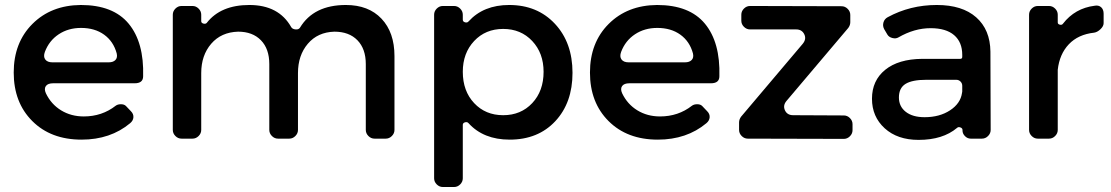

<svg xmlns="http://www.w3.org/2000/svg" viewBox="-20 -556 4456 770"><path d="M304 -536Q434 -536 496 -461Q558 -386 554 -250Q554 -222 520 -222H193Q172 -222 164 -211Q156 -200 164 -182Q185 -138 225 -113.5Q265 -89 316 -89Q389 -89 444 -132Q452 -138 465 -138Q478 -138 485 -131L505 -110Q516 -99 515 -85.5Q514 -72 502 -62Q423 4 307 4Q184 4 109.5 -70.5Q35 -145 35 -265Q35 -385 110 -460Q185 -535 304 -536ZM160 -348Q153 -329 161.5 -317.5Q170 -306 190 -306H416Q434 -306 443 -315.5Q452 -325 448 -342Q435 -390 397.5 -417Q360 -444 305 -444Q254 -444 215.5 -418.5Q177 -393 160 -348Z M1367 -536Q1458 -536 1510 -481Q1562 -426 1562 -331V-35Q1562 -21 1551.5 -10.5Q1541 0 1527 0H1482Q1468 0 1457.5 -10.5Q1447 -21 1447 -35V-299Q1447 -360 1413.5 -394.5Q1380 -429 1321 -429Q1254 -427 1214.5 -380.5Q1175 -334 1175 -263V-35Q1175 -21 1164.5 -10.5Q1154 0 1140 0H1095Q1081 0 1070.5 -10.5Q1060 -21 1060 -35V-299Q1060 -360 1026.5 -394.5Q993 -429 935 -429Q867 -427 827 -380.5Q787 -334 787 -263V-35Q787 -21 776.5 -10.5Q766 0 752 0H708Q694 0 683.5 -10.5Q673 -21 673 -35V-497Q673 -511 683.5 -521.5Q694 -532 708 -532H752Q766 -532 776.5 -521.5Q787 -511 787 -497V-471Q787 -464 795.5 -461.5Q804 -459 809 -464Q865 -536 980 -536Q1098 -536 1148 -447Q1153 -439 1165.5 -438Q1178 -437 1183 -445Q1238 -536 1367 -536Z M2022 -536Q2135 -536 2205.5 -460.5Q2276 -385 2276 -264Q2276 -144 2207 -70Q2138 4 2024 4Q1919 4 1859 -62Q1854 -68 1845 -65.5Q1836 -63 1836 -55V159Q1836 173 1825.5 183.5Q1815 194 1801 194H1756Q1742 194 1731.5 183.5Q1721 173 1721 159V-497Q1721 -511 1731.5 -521.5Q1742 -532 1756 -532H1801Q1815 -532 1825.5 -521.5Q1836 -511 1836 -497V-477Q1836 -469 1845 -466.5Q1854 -464 1859 -470Q1919 -536 2022 -536ZM2160 -268Q2160 -343 2114.5 -391.5Q2069 -440 1998 -440Q1927 -440 1881.5 -391.5Q1836 -343 1836 -268Q1836 -191 1881.5 -142.5Q1927 -94 1998 -94Q2069 -94 2114.5 -142.5Q2160 -191 2160 -268Z M2615 -536Q2745 -536 2807 -461Q2869 -386 2865 -250Q2865 -222 2831 -222H2504Q2483 -222 2475 -211Q2467 -200 2475 -182Q2496 -138 2536 -113.5Q2576 -89 2627 -89Q2700 -89 2755 -132Q2763 -138 2776 -138Q2789 -138 2796 -131L2816 -110Q2827 -99 2826 -85.5Q2825 -72 2813 -62Q2734 4 2618 4Q2495 4 2420.5 -70.5Q2346 -145 2346 -265Q2346 -385 2421 -460Q2496 -535 2615 -536ZM2471 -348Q2464 -329 2472.5 -317.5Q2481 -306 2501 -306H2727Q2745 -306 2754 -315.5Q2763 -325 2759 -342Q2746 -390 2708.5 -417Q2671 -444 2616 -444Q2565 -444 2526.5 -418.5Q2488 -393 2471 -348Z M3390 -467Q3390 -455 3382 -444L3134 -151Q3119 -133 3128 -113.5Q3137 -94 3161 -94L3364 -93Q3378 -93 3388.5 -82.5Q3399 -72 3399 -58V-34Q3399 -20 3388.5 -9.5Q3378 1 3364 1L2979 0Q2965 0 2954.5 -10.5Q2944 -21 2944 -35V-65Q2944 -77 2952 -88L3199 -380Q3215 -399 3205.5 -418.5Q3196 -438 3173 -438H2988Q2974 -438 2963.5 -448.5Q2953 -459 2953 -473V-497Q2953 -511 2963.5 -521.5Q2974 -532 2988 -532L3355 -531Q3369 -531 3379.5 -520.5Q3390 -510 3390 -496Z M3873 0Q3860 0 3850 -10Q3840 -20 3840 -33V-35Q3840 -42 3831.5 -45Q3823 -48 3818 -43Q3761 5 3664 5Q3579 5 3528 -41.5Q3477 -88 3477 -160Q3477 -233 3530 -276Q3583 -319 3678 -320H3831Q3839 -320 3839 -328V-336Q3839 -387 3806.5 -415Q3774 -443 3712 -443Q3647 -443 3583 -406Q3573 -400 3559 -403.5Q3545 -407 3539 -417L3526 -439Q3519 -452 3523 -466Q3527 -480 3540 -487Q3630 -536 3737 -536Q3839 -536 3895 -486.5Q3951 -437 3952 -349L3953 -35Q3953 -21 3942.5 -10.5Q3932 0 3918 0ZM3688 -86Q3748 -86 3790 -113.5Q3832 -141 3838 -183L3839 -189V-212Q3839 -222 3832 -229Q3825 -236 3815 -236H3695Q3638 -236 3611.5 -219.5Q3585 -203 3585 -165Q3585 -129 3612.5 -107.5Q3640 -86 3688 -86Z M4187 -532Q4201 -532 4211.5 -521.5Q4222 -511 4222 -497V-466Q4222 -459 4230.5 -457Q4239 -455 4243 -461Q4291 -523 4370 -533Q4386 -536 4396 -527Q4406 -518 4406 -501V-463Q4406 -451 4393.5 -439Q4381 -427 4368 -425Q4304 -418 4266.5 -378.5Q4229 -339 4222 -276V-35Q4222 -21 4211.5 -10.5Q4201 0 4187 0H4142Q4128 0 4117.5 -10.5Q4107 -21 4107 -35V-497Q4107 -511 4117.5 -521.5Q4128 -532 4142 -532Z"/></svg>

Font: Trueno
Style: Round
Weight: 400
Designer: Julieta Ulanovsky, Jasper
Foundry: Julieta Ulanovsky, Cannot Into Space Fonts
Version: Version 3.001